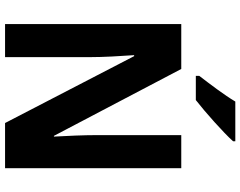

<svg xmlns="http://www.w3.org/2000/svg" viewBox="-118 -856 973 778"><g transform="rotate(90 369.0 -466.5)"><path d="M552 -924V-933H391C365 -889 320 -830 287 -787V-773H385C434 -811 518 -886 552 -924ZM661 0V-714H527V-371C527 -321 530 -248 533 -198H530L259 -714H77V0H211V-344C211 -398 207 -468 203 -523H207L478 0Z"/></g></svg>

Font: Noto Sans Myanmar UI SemiCondensed
Style: Bold
Weight: 700
Width: 4
Designer: Monotype Design Team
Foundry: Monotype Imaging Inc.
Version: Version 2.103